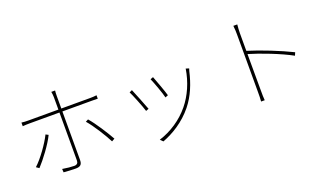

<svg xmlns="http://www.w3.org/2000/svg" viewBox="-75 -1273 3149 1843"><g transform="rotate(-20 1500.0 -351.5)"><path d="M139 -110C198 -173 292 -297 331 -380L304 -394C267 -317 176 -189 110 -130ZM829 -546C850 -546 871 -546 893 -545V-580C870 -577 847 -576 828 -576H532V-704C532 -722 533 -745 535 -759H496C499 -747 502 -722 502 -704V-576H199C167 -576 152 -577 126 -580V-543C151 -545 169 -546 200 -546H502V-57C502 -30 489 -16 461 -16C433 -16 386 -20 341 -28L343 7C374 10 434 13 465 13C515 13 532 -5 532 -52V-546ZM710 -376C767 -312 846 -184 882 -113L912 -130C872 -202 793 -326 737 -390Z M1462 -558 1433 -547C1450 -510 1499 -377 1508 -334L1537 -346C1526 -387 1477 -520 1462 -558ZM1785 -528C1765 -398 1711 -276 1637 -186C1555 -85 1440 -9 1318 29L1345 56C1451 16 1571 -56 1663 -170C1738 -263 1782 -374 1809 -493C1811 -499 1814 -510 1817 -518ZM1229 -510 1201 -497C1216 -470 1274 -327 1289 -276L1318 -287C1300 -336 1244 -476 1229 -510Z M2826 -316C2705 -376 2521 -449 2390 -489V-669C2390 -688 2392 -731 2395 -757H2355C2359 -730 2360 -690 2360 -669V-81C2360 -46 2360 -8 2357 17H2394C2391 -8 2391 -46 2391 -81L2390 -456C2501 -424 2700 -348 2813 -285Z"/></g></svg>

Font: Noto Sans CJK Thin
Style: Regular
Weight: 100
Designer: Ryoko NISHIZUKA (kana & ideographs); Paul D. Hunt (Latin, Greek & Cyrillic); Wenlong ZHANG (bopomofo); Sandoll Communica
Foundry: Adobe Systems Incorporated
Version: Version 1.000;PS 1;hotconv 1.0.78;makeotf.lib2.5.61930